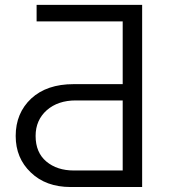

<svg xmlns="http://www.w3.org/2000/svg" viewBox="-20 -751 692 771"><path d="M123 -205.1Q123 -138.7 166 -102.5Q209 -66.4 276.4 -66.4Q341.8 -66.4 472.7 -66.4Q472.7 -136.7 472.7 -347.7Q425.8 -347.7 284.2 -347.7Q212.9 -347.7 168 -308.6Q123 -268.6 123 -205.1ZM43 -205.1Q43 -296.9 105.5 -355.5Q168 -413.1 275.4 -413.1Q340.8 -413.1 472.7 -413.1Q472.7 -476.6 472.7 -665Q385.7 -665 127 -665Q127 -681.6 127 -731.4Q232.4 -731.4 550.8 -731.4Q550.8 -548.8 550.8 0Q479.5 0 263.7 0Q164.1 0 103.5 -58.6Q43 -116.2 43 -205.1Z"/></svg>

Font: Gothic A1
Style: Regular
Weight: 400
Designer: HanYang I&C Co.,Ltd.
Version: Version 2.50